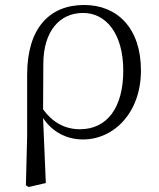

<svg xmlns="http://www.w3.org/2000/svg" viewBox="-20 -546 638 771"><path d="M84 198 95 205 164 189 153 -72C190 -16 248 14 313 14C438 14 546 -94 546 -263C546 -434 450 -526 318 -526C178 -526 89 -432 89 -246V0ZM153 -107 154 -292C155 -418 217 -494 314 -494C405 -494 475 -412 475 -262C475 -114 410 -27 301 -27C238 -27 189 -57 153 -107Z"/></svg>

Font: Noto Serif JP Light
Style: Regular
Weight: 300
Designer: Ryoko NISHIZUKA 西塚涼子 (kana & ideographs); Frank Grießhammer (Latin, Greek & Cyrillic); Wenlong ZHANG 张文龙 (bopomofo); San
Foundry: Adobe
Version: Version 2.001;hotconv 1.1.0;makeotfexe 2.6.0